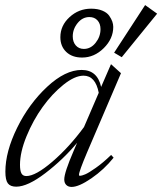

<svg xmlns="http://www.w3.org/2000/svg" viewBox="-20 -718 634 750"><path d="M455.6 -494.6 425.8 -512.2 546.9 -698.2 593.8 -664.6ZM300.8 -493.2Q261.7 -493.2 238.8 -515.1Q215.8 -537.1 215.8 -572.8Q215.8 -618.2 251.7 -651.1Q287.6 -684.1 335.9 -684.1Q361.3 -684.1 379.6 -676.5Q397.9 -668.9 406.5 -656.7Q415 -644.5 418.7 -633.8Q422.4 -623 422.4 -612.8Q422.4 -566.9 385.3 -530Q348.1 -493.2 300.8 -493.2ZM307.6 -526.9Q334.5 -526.9 353.5 -550.8Q372.6 -574.7 372.6 -604Q372.6 -625.5 360.8 -638.4Q349.1 -651.4 329.1 -651.4Q302.2 -651.4 283.2 -627.9Q264.2 -604.5 264.2 -575.7Q264.2 -554.2 276.1 -540.5Q288.1 -526.9 307.6 -526.9ZM43.5 11.2Q20.5 11.2 10.7 -1.7Q1 -14.6 1 -47.4Q1 -125.5 47.1 -219.2Q93.3 -313 164.1 -378.9Q234.9 -444.8 298.8 -444.8Q360.4 -444.8 375 -378.4L413.6 -467.3L452.6 -432.1L320.3 -123Q288.6 -48.3 288.6 -35.2Q288.6 -31.2 292 -31.2Q298.8 -31.2 312.5 -36.9Q326.2 -42.5 354.2 -62.3Q382.3 -82 414.1 -112.8L423.8 -102.1Q386.7 -55.7 337.4 -21.7Q288.1 12.2 259.8 12.2Q246.6 12.2 238.8 4.4Q231 -3.4 231 -17.1Q231 -43.9 267.6 -128.4L281.2 -160.2Q226.6 -94.7 157.2 -41.7Q87.9 11.2 43.5 11.2ZM58.1 -74.2Q58.1 -51.3 63.7 -40.8Q69.3 -30.3 83 -30.3Q119.1 -30.3 184.3 -86.2Q249.5 -142.1 308.1 -221.7L365.7 -355.5Q353 -422.4 306.2 -422.4Q272 -422.4 227.8 -387Q183.6 -351.6 146.5 -300Q109.4 -248.5 83.7 -186Q58.1 -123.5 58.1 -74.2Z"/></svg>

Font: Elstob Light
Style: Italic
Weight: 300
Italic angle: -20°
Designer: Peter S. Baker
Version: Version 1.015